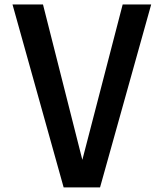

<svg xmlns="http://www.w3.org/2000/svg" viewBox="-20 -625 722 845"><path d="M519.9 -605.4 342.4 78.5 169.2 -605.4H35L260.1 199.8H420.3L645.4 -605.4Z"/></svg>

Font: PleaseOptimize
Style: Demi-Bold
Weight: 600
Version: Version 001.000